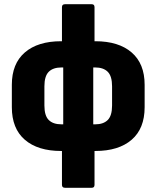

<svg xmlns="http://www.w3.org/2000/svg" viewBox="-20 -703 740 908"><path d="M269 11Q159 11 97.5 -42Q36 -95 36 -196V-302Q36 -402 97.5 -455Q159 -508 269 -508H273V-669Q273 -683 287 -683H414Q427 -683 427 -669V-508H431Q541 -508 602.5 -455Q664 -402 664 -302V-196Q664 -95 602.5 -42Q541 11 431 11H427V171Q427 185 414 185H287Q273 185 273 171V11ZM271 -115H279V-384H271Q231 -384 210.5 -363.5Q190 -343 190 -295V-204Q190 -156 210.5 -135.5Q231 -115 271 -115ZM430 -384H421V-115H430Q469 -115 489.5 -135.5Q510 -156 510 -204V-295Q510 -343 489.5 -363.5Q469 -384 430 -384Z"/></svg>

Font: Sofia Sans Semi Condensed Black
Style: Regular
Weight: 900
Designer: Botio Nikoltchev, Ani Petrova
Foundry: lettersoup
Version: Version 4.100; ttfautohint (v1.8.4.7-5d5b)